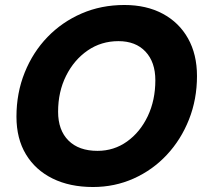

<svg xmlns="http://www.w3.org/2000/svg" viewBox="-20 -740 821 770"><path d="M353 10Q260 10 191 -24Q122 -58 84 -121Q46 -184 46 -272Q46 -367 79 -449Q112 -531 170.5 -591.5Q229 -652 307.5 -686Q386 -720 479 -720Q567 -720 632.5 -685Q698 -650 734 -586Q770 -522 770 -435Q770 -342 738 -261Q706 -180 649 -119Q592 -58 516 -24Q440 10 353 10ZM371 -135Q437 -135 489.5 -172.5Q542 -210 572.5 -274Q603 -338 603 -418Q603 -491 563.5 -533Q524 -575 455 -575Q386 -575 331.5 -537.5Q277 -500 245 -436Q213 -372 213 -292Q213 -218 254.5 -176.5Q296 -135 371 -135Z"/></svg>

Font: Livvic
Style: Bold Italic
Weight: 700
Italic angle: -10°
Designer: Jacques Le Bailly, Baron von Fonthausen
Version: Version 1.001; ttfautohint (v1.8.2)